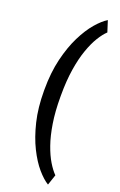

<svg xmlns="http://www.w3.org/2000/svg" viewBox="-191 -844 700 1120"><g transform="rotate(20 159.5 -284.5)"><path d="M61 -280.8V-289.1Q61 -393.6 81.5 -478.8Q102.1 -564 134 -628.2Q166 -692.4 202.1 -734.4Q238.3 -776.4 270 -795.4L292 -726.6Q269.5 -705.6 246.8 -668.7Q224.1 -631.8 205.1 -578.1Q186 -524.4 174.6 -452.6Q163.1 -380.9 163.1 -290V-279.8Q163.1 -189 174.6 -117.2Q186 -45.4 205.1 8.8Q224.1 63 246.8 100.3Q269.5 137.7 292 160.2L270 225.6Q238.3 206.5 202.1 164.6Q166 122.6 134 58.3Q102.1 -5.9 81.5 -90.8Q61 -175.8 61 -280.8Z"/></g></svg>

Font: Roboto Condensed Medium
Style: Regular
Weight: 500
Designer: Christian Robertson
Foundry: Google
Version: Version 3.0